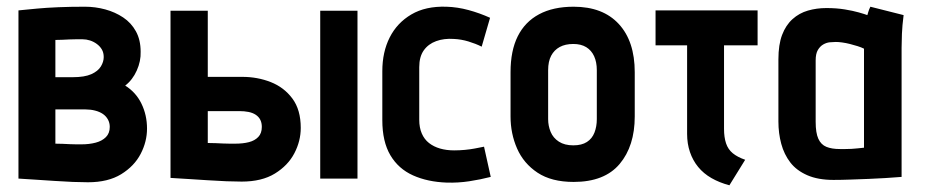

<svg xmlns="http://www.w3.org/2000/svg" viewBox="-20 -532 2758 572"><path d="M353 -277Q375 -294 387.5 -322Q400 -350 399 -378Q399 -413 385 -438.5Q371 -464 347 -480Q323 -496 293.5 -504Q264 -512 233 -512Q190 -512 154 -510.5Q118 -509 91.5 -506.5Q65 -504 50 -502.5Q35 -501 35 -501V0Q35 0 50 1Q65 2 89.5 3.5Q114 5 142.5 7Q171 9 197 10Q223 11 242 11Q302 11 341 -13Q380 -37 399 -73.5Q418 -110 418 -149Q418 -189 401.5 -223Q385 -257 353 -277ZM226 -415Q237 -415 248 -411.5Q259 -408 268.5 -401Q278 -394 283.5 -384.5Q289 -375 289 -362Q289 -348 280.5 -334Q272 -320 252 -311Q232 -302 196 -302H145V-413Q155 -413 165.5 -413.5Q176 -414 186.5 -414.5Q197 -415 207 -415Q217 -415 226 -415ZM223 -102Q216 -102 207 -102Q198 -102 188 -102.5Q178 -103 167 -103.5Q156 -104 145 -104V-206H235Q250 -206 263.5 -202.5Q277 -199 286.5 -192.5Q296 -186 301.5 -176Q307 -166 307 -154Q307 -135 295.5 -123.5Q284 -112 265 -107Q246 -102 223 -102Z M934 0H1045V-500H934ZM702 -303H599V-500H488V-2Q488 -2 503.5 -1Q519 0 544.5 1.5Q570 3 599 5Q628 7 654.5 8Q681 9 700 9Q760 9 799 -15Q838 -39 857 -75.5Q876 -112 876 -151Q876 -205 851 -238.5Q826 -272 786.5 -287.5Q747 -303 702 -303ZM681 -104Q674 -104 664.5 -104Q655 -104 644.5 -104.5Q634 -105 622.5 -105.5Q611 -106 599 -106V-201H693Q708 -201 720.5 -198.5Q733 -196 742 -190Q751 -184 755.5 -175Q760 -166 760 -154Q760 -135 749.5 -124Q739 -113 721.5 -108.5Q704 -104 681 -104Z M1415 -393 1440 -479Q1409 -493 1376 -502Q1343 -511 1310 -512Q1248 -514 1205.5 -489Q1163 -464 1141 -420.5Q1119 -377 1119 -320V-174Q1119 -110 1143 -69.5Q1167 -29 1210.5 -9.5Q1254 10 1311 12Q1345 13 1378 8Q1411 3 1442 -5L1422 -95Q1422 -95 1414.5 -93.5Q1407 -92 1394 -89.5Q1381 -87 1365 -85.5Q1349 -84 1333 -84Q1310 -84 1291 -89.5Q1272 -95 1258 -106Q1244 -117 1236.5 -134.5Q1229 -152 1229 -175V-332Q1229 -363 1242.5 -382Q1256 -401 1279.5 -409.5Q1303 -418 1332 -416Q1354 -415 1375.5 -408.5Q1397 -402 1415 -393Z M1871 -185V-317Q1871 -409 1823.5 -460.5Q1776 -512 1689 -512Q1628 -512 1586 -489.5Q1544 -467 1522.5 -424Q1501 -381 1501 -317V-185Q1501 -134 1520.5 -89.5Q1540 -45 1581.5 -17.5Q1623 10 1689 10Q1781 10 1826 -43.5Q1871 -97 1871 -185ZM1758 -323V-177Q1758 -155 1751 -137Q1744 -119 1728.5 -109Q1713 -99 1688 -99Q1662 -99 1645 -110Q1628 -121 1620.5 -139Q1613 -157 1613 -177V-323Q1613 -349 1622 -366Q1631 -383 1647.5 -392Q1664 -401 1688 -401Q1711 -401 1726.5 -391.5Q1742 -382 1750 -364.5Q1758 -347 1758 -323Z M2137 -148V-397H2237V-501H1933V-397H2027V-133Q2027 -104 2035.5 -79Q2044 -54 2060 -34.5Q2076 -15 2099.5 -1.5Q2123 12 2153 20L2200 -56Q2177 -64 2163 -75.5Q2149 -87 2143 -105Q2137 -123 2137 -148Z M2672 -487 2573 -512Q2569 -504 2566.5 -495.5Q2564 -487 2564 -487Q2556 -490 2538.5 -495Q2521 -500 2496.5 -504Q2472 -508 2442 -508Q2413 -508 2387 -500.5Q2361 -493 2341 -475Q2321 -457 2310 -428Q2299 -399 2299 -355V-170Q2299 -135 2307.5 -103.5Q2316 -72 2334.5 -48Q2353 -24 2385 -10Q2417 4 2463 4Q2486 4 2513 3Q2540 2 2567.5 1Q2595 0 2617 -1.5Q2639 -3 2652.5 -4Q2666 -5 2666 -5V-390Q2666 -407 2667 -431.5Q2668 -456 2672 -487ZM2410 -169V-352Q2410 -372 2416.5 -383Q2423 -394 2432.5 -399.5Q2442 -405 2452 -406Q2462 -407 2470 -407Q2478 -407 2489 -405.5Q2500 -404 2512 -401Q2524 -398 2535 -394.5Q2546 -391 2554 -387V-92Q2544 -91 2535 -90Q2526 -89 2517 -88.5Q2508 -88 2499 -88Q2490 -88 2482 -88Q2458 -88 2442 -94.5Q2426 -101 2418 -118.5Q2410 -136 2410 -169Z"/></svg>

Font: Advent Pro
Style: Regular
Weight: 400
Designer: VivaRado, Andreas Kalpakidis
Foundry: VivaRado, Andreas Kalpakidis
Version: Version 3.000